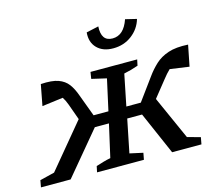

<svg xmlns="http://www.w3.org/2000/svg" viewBox="-120 -888 1177 1025"><g transform="rotate(-15 468.5 -375.5)"><path d="M149 0H-15L-8 -38L73 -58L274 -300L242 -389Q233 -414 221 -432L105 -417L127 -533Q189 -537 223.5 -524.5Q258 -512 277.5 -486Q297 -460 311 -420L356 -299H438L476 -471L394 -490L400 -527H658L651 -494Q628 -486 611.5 -481.5Q595 -477 572 -472L537 -299H617L707 -422Q730 -454 759 -481Q788 -508 831 -522.5Q874 -537 941 -533L918 -417L812 -432Q793 -414 772 -387L700 -297L807 -58L879 -38L872 0H710L607 -236H525L488 -53L561 -37L554 0H295L302 -33Q325 -40 343 -45.5Q361 -51 383 -55L424 -236H346ZM551 -617Q494 -617 462 -649.5Q430 -682 435 -736L503 -751Q498 -669 561 -669Q623 -669 651 -751L713 -736Q698 -684 654 -650.5Q610 -617 551 -617Z"/></g></svg>

Font: Piazzolla SC Medium
Style: Italic
Weight: 500
Italic angle: -11.3°
Designer: Juan Pablo del Peral
Foundry: Huerta Tipografica
Version: Version 1.330